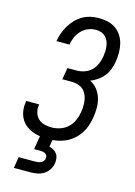

<svg xmlns="http://www.w3.org/2000/svg" viewBox="-141 -816 781 1109"><g transform="rotate(15 250.0 -261.5)"><path d="M206 8Q181 8 156 4.5Q131 1 108.5 -8Q86 -17 67.5 -32.5Q49 -48 38 -69.5Q27 -91 24 -115.5Q21 -140 25 -166Q25 -168 25.5 -169.5Q26 -171 26 -172H104Q104 -171 103.5 -170Q103 -169 103 -168Q99 -146 105 -124.5Q111 -103 126 -88Q141 -73 162.5 -67.5Q184 -62 206 -62Q232 -62 257.5 -70.5Q283 -79 303 -97.5Q323 -116 334 -141Q345 -166 349 -191Q352 -210 352.5 -228.5Q353 -247 350 -265Q347 -283 339 -299Q331 -315 318 -326Q305 -337 287.5 -342Q270 -347 251 -347H195L207 -417H263Q285 -417 308.5 -425Q332 -433 349.5 -450Q367 -467 376.5 -489.5Q386 -512 390 -535Q392 -551 393 -567.5Q394 -584 391.5 -599.5Q389 -615 382.5 -629Q376 -643 365 -653.5Q354 -664 339 -668.5Q324 -673 308 -673Q285 -673 262 -663.5Q239 -654 222.5 -636Q206 -618 196 -595.5Q186 -573 183 -551H105Q109 -575 117.5 -599Q126 -623 139 -645Q152 -667 170.5 -686.5Q189 -706 211.5 -719Q234 -732 259 -737.5Q284 -743 308 -743Q335 -743 361.5 -737Q388 -731 409 -716.5Q430 -702 444 -680.5Q458 -659 464.5 -633.5Q471 -608 471 -580.5Q471 -553 467 -526Q463 -503 455 -480Q447 -457 431.5 -437.5Q416 -418 395.5 -403.5Q375 -389 352 -381Q378 -368 395.5 -346Q413 -324 421.5 -296.5Q430 -269 430 -239Q430 -209 425 -179Q421 -154 412.5 -129Q404 -104 389 -81.5Q374 -59 353 -41Q332 -23 307.5 -12Q283 -1 257.5 3.5Q232 8 206 8ZM57 220 68 153H168Q177 153 185 151.5Q193 150 201 146.5Q209 143 214.5 136Q220 129 221 121Q223 113 220 105Q217 97 210.5 92.5Q204 88 196 86.5Q188 85 180 85H142L156 0H232L224 48Q238 52 250 59Q262 66 270 77Q278 88 280 102.5Q282 117 280 132Q277 152 265.5 170.5Q254 189 236 200.5Q218 212 197.5 216Q177 220 157 220Z"/></g></svg>

Font: Iosevka SS04
Style: Italic
Weight: 400
Italic angle: -9°
Monospace: yes
Designer: Belleve Invis
Foundry: Belleve Invis
Version: Version 19.0.0; ttfautohint (v1.8.4)